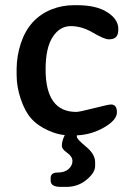

<svg xmlns="http://www.w3.org/2000/svg" viewBox="-20 -504 533 744"><path d="M176.3 195.8V186Q176.3 164.6 203.4 164.6Q230.5 164.6 245.6 151.1Q260.7 137.7 260.7 120.1Q260.7 102.5 240.2 88.1Q219.7 73.7 219.7 61.5Q219.7 41.5 231 19.5Q200.2 16.6 168 2Q125 -17.1 100.1 -45.9Q76.2 -73.2 60.1 -121.1Q44.4 -168 44.4 -214.4V-237.8Q44.9 -287.1 60.5 -335.4Q92.3 -432.6 180.2 -467.8Q220.7 -483.9 267.1 -483.9H278.3Q353.5 -483.9 396 -456.5Q438.5 -429.2 438.5 -391.6Q438.5 -368.7 429.2 -360.1Q419.9 -351.6 401.9 -351.6Q383.8 -351.6 340.6 -377.2Q297.4 -402.8 254.4 -402.8Q211.4 -402.8 184.1 -360.6Q156.7 -318.4 156.7 -234.9Q156.7 -70.3 275.4 -70.3Q287.6 -70.3 343.8 -84.7Q399.9 -99.1 410.2 -99.1Q433.1 -99.1 433.1 -68.8Q433.1 -38.1 380.9 -8.8Q333 18.1 277.8 20.5Q277.8 22.9 277.8 25.9Q277.8 35.2 313.2 64.2Q348.6 93.3 348.6 124.5V139.6Q348.6 165 315.4 192.6Q282.2 220.2 237.3 220.2H215.3Q176.3 220.2 176.3 195.8Z"/></svg>

Font: Averia Gruesa Libre
Style: Regular
Weight: 500
Italic angle: -1.70001°
Version: Version 1.001